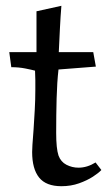

<svg xmlns="http://www.w3.org/2000/svg" viewBox="-20 -630 380 663"><path d="M192 13Q139 13 115 -17Q91 -47 91 -105Q91 -116 92 -130Q93 -144 96 -184Q98 -214 100 -250Q102 -286 102 -320Q102 -337 102 -353.5Q102 -370 101 -386Q90 -389 67.5 -393.5Q45 -398 19 -398L12 -450H106V-591L192 -610Q189 -574 187 -533Q185 -492 183 -450H302L311 -400L182 -390Q177 -346 175.5 -290Q174 -234 174 -171Q174 -117 182 -93Q190 -71 209.5 -61Q229 -51 251 -51Q281 -51 310 -69L330 -43Q321 -33 301 -20Q281 -7 253 3Q225 13 192 13Z"/></svg>

Font: Maname
Style: Regular
Weight: 400
Designer: Pathum Egodawatta
Foundry: mooniak
Version: Version 1.000; ttfautohint (v1.8.4.7-5d5b)